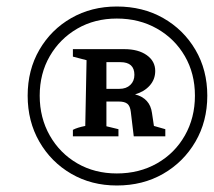

<svg xmlns="http://www.w3.org/2000/svg" viewBox="-20 -766 657 590"><path d="M339 -196Q261 -196 199 -232Q137 -268 101 -330.5Q65 -393 65 -472Q65 -551 101 -613Q137 -675 199 -710.5Q261 -746 339 -746Q419 -746 481.5 -710.5Q544 -675 580.5 -613Q617 -551 617 -472Q617 -393 580.5 -330.5Q544 -268 481.5 -232Q419 -196 339 -196ZM339 -233Q408 -233 462.5 -264Q517 -295 548 -349.5Q579 -404 579 -472Q579 -540 548 -593.5Q517 -647 462.5 -678Q408 -709 339 -709Q271 -709 217.5 -678Q164 -647 133 -593.5Q102 -540 102 -472Q102 -404 133 -349.5Q164 -295 217.5 -264Q271 -233 339 -233ZM204 -347V-367Q217 -374 242 -379L246 -581L204 -592V-615H362Q405 -615 431 -596.5Q457 -578 457 -548Q457 -522 440 -503Q423 -484 395 -476Q441 -464 447 -419L453 -379L488 -369V-347H391L382 -422Q380 -440 371.5 -447Q363 -454 345 -454H307V-378L344 -369V-347ZM350 -575H307V-493H347Q368 -493 380.5 -505Q393 -517 393 -536Q393 -575 350 -575Z"/></svg>

Font: Piazzolla SemiBold
Style: Italic
Weight: 600
Italic angle: -11.3°
Designer: Juan Pablo del Peral
Foundry: Huerta Tipografica
Version: Version 1.330